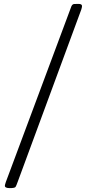

<svg xmlns="http://www.w3.org/2000/svg" viewBox="-20 -727 446 983"><path d="M4.9 224.1Q4.9 215.3 25.9 162.1L343 -688Q348.1 -705.6 359.4 -706.5Q364.5 -707 382.2 -707Q399.9 -707 399.9 -696Q399.9 -684.1 385 -647.9L71 202.9Q63.2 224.9 59.6 230Q55.4 236.1 30.2 236.1Q4.9 236.1 4.9 224.1Z"/></svg>

Font: Fanwood Text
Style: Regular
Weight: 400
Version: Version 1.1001